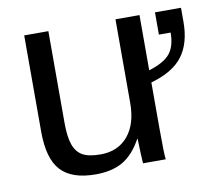

<svg xmlns="http://www.w3.org/2000/svg" viewBox="-65 -605 799 692"><g transform="rotate(-10 334.5 -259.0)"><path d="M153.3 -528.3V-193.4Q153.3 -141.1 163.6 -112.3Q173.8 -83.5 196.3 -70.8Q218.8 -58.1 262.2 -58.1Q325.7 -58.1 362.3 -101.6Q398.9 -145 398.9 -222.2V-528.3H486.8V-326.2Q543 -343.3 564.7 -370.4Q586.4 -397.5 586.4 -446.8H543.5V-528.3H638.7V-476.6Q638.7 -398.9 603.5 -351.8Q568.4 -304.7 486.8 -281.7V-112.8Q486.8 -20.5 489.7 0H406.7Q406.2 -2.4 405.8 -13.2Q405.3 -23.9 404.5 -37.8Q403.8 -51.8 402.8 -90.3H401.4Q371.1 -35.6 331.3 -12.9Q291.5 9.8 232.4 9.8Q145.5 9.8 105.2 -33.4Q64.9 -76.7 64.9 -176.3V-528.3Z"/></g></svg>

Font: Arial
Style: Regular
Weight: 400
Designer: Steve Matteson
Foundry: Ascender Corporation
Version: Version 2.00.3